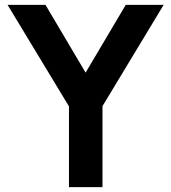

<svg xmlns="http://www.w3.org/2000/svg" viewBox="-20 -765 700 785"><path d="M262 0H399V-331L649 -745H494L330 -468L166 -745H11L262 -330Z"/></svg>

Font: Mluvka
Style: Bold
Weight: 700
Designer: Modified by Jiří Krblich, Original typeface by Gumpita Rahayu
Foundry: Gumpita Rahayu & Jiří Krblich
Version: Version 2.000;Glyphs 3.1.1 (3134)